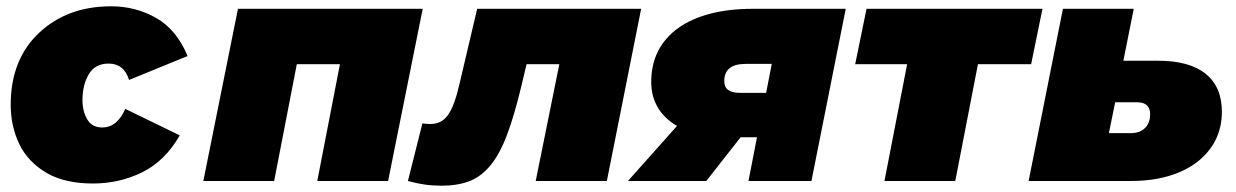

<svg xmlns="http://www.w3.org/2000/svg" viewBox="-20 -575 3928 610"><path d="M275 8Q187 8 129 -25Q68.5 -60.5 41.2 -117.5Q14 -174.5 14 -242Q14 -386 104 -470.5Q194 -555 333 -555Q411 -555 476 -518Q541 -481 576 -397L390 -321Q374 -373 325 -373Q282 -373 262 -339Q242 -305 242 -257Q242 -222 257 -196Q272 -170 305 -170Q352 -170 378 -229L551 -145Q505 -64 432.5 -28Q360 8 275 8Z M736 -547H1323L1213 0H988L1060 -371H923L851 0H626Z M1322 -183Q1330 -182 1334.5 -181.5Q1339 -181 1346 -181Q1365 -181 1379 -188Q1393 -195 1403.5 -210Q1414 -225 1423 -249.5Q1432 -274 1440 -309L1496 -547H2017L1908 0H1682L1757 -371H1653L1636 -300Q1614 -208 1591 -147Q1568 -86 1538.5 -50Q1509 -14 1471.5 0.5Q1434 15 1383 15Q1355 15 1330 11.5Q1305 8 1276 0Z M1975 0 2131 -175Q2091 -198 2070 -233.5Q2049 -269 2049 -314Q2049 -370 2071 -413Q2093 -456 2135 -486Q2177 -516 2236.5 -531.5Q2296 -547 2371 -547H2667L2558 0H2358L2385 -139H2333L2224 0ZM2414 -280 2432 -372H2349Q2281 -372 2281 -317Q2281 -280 2331 -280Z M2790 0 2862 -371H2697L2733 -547H3292L3256 -371H3087L3015 0Z M3660 -382Q3759 -382 3810.5 -340.5Q3862 -299 3862 -220Q3862 -170 3841.5 -129.5Q3821 -89 3783 -60Q3745 -31 3692 -15.5Q3639 0 3573 0H3248L3357 -547H3582L3549 -382ZM3573 -152Q3601 -152 3617.5 -168Q3634 -184 3634 -212Q3634 -250 3593 -250H3523L3503 -152Z"/></svg>

Font: Argentum Sans Black
Style: Italic
Weight: 900
Italic angle: -11°
Designer: Julieta Ulanovsky (font), Cristiano Sobral (main changes and remaster)
Foundry: Julieta Ulanovsky (font), Cristiano Sobral (main changes and remaster)
Version: Version 2.007;June 15, 2022;FontCreator 14.0.0.2814 64-bit; 